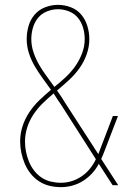

<svg xmlns="http://www.w3.org/2000/svg" viewBox="-20 -763 540 791"><path d="M231 8Q207 8 184 2.5Q161 -3 141 -16Q121 -29 106 -48Q91 -67 82 -88.5Q73 -110 68 -133.5Q63 -157 63 -180Q63 -213 73 -243.5Q83 -274 101 -301Q119 -328 142 -350Q165 -372 190 -393Q173 -417 155.5 -441Q138 -465 123 -490.5Q108 -516 99 -544.5Q90 -573 90 -602Q90 -629 97.5 -655.5Q105 -682 122.5 -702.5Q140 -723 166 -733Q192 -743 219 -743Q246 -743 272 -733Q298 -723 315 -702.5Q332 -682 340 -655.5Q348 -629 348 -602Q348 -570 337 -539Q326 -508 307 -481.5Q288 -455 264 -433Q240 -411 215 -390Q224 -378 232 -365.5Q240 -353 248 -340L385 -128Q387 -133 389 -138Q391 -143 393 -149L445 -285H466L411 -142Q408 -134 404.5 -125.5Q401 -117 397 -108L467 0H444L387 -88Q376 -67 359.5 -49Q343 -31 322.5 -18Q302 -5 278.5 1.5Q255 8 231 8ZM204 -405Q228 -424 250 -444.5Q272 -465 289.5 -489.5Q307 -514 318 -543Q329 -572 329 -602Q329 -625 322.5 -648Q316 -671 301.5 -689Q287 -707 264.5 -716Q242 -725 219 -725Q196 -725 173.5 -716Q151 -707 136.5 -689Q122 -671 115.5 -648Q109 -625 109 -602Q109 -574 118 -547.5Q127 -521 141 -496.5Q155 -472 171.5 -450Q188 -428 204 -405ZM231 -10Q254 -10 276 -17Q298 -24 317 -37Q336 -50 350.5 -68Q365 -86 375 -107L232 -331Q224 -343 216 -354.5Q208 -366 201 -378Q178 -359 156.5 -338Q135 -317 118.5 -292.5Q102 -268 92.5 -239Q83 -210 83 -180Q83 -159 87 -138.5Q91 -118 99 -98Q107 -78 120 -61Q133 -44 150.5 -32Q168 -20 189 -15Q210 -10 231 -10Z"/></svg>

Font: Zed Mono Thin
Style: Regular
Weight: 100
Monospace: yes
Designer: Belleve Invis
Foundry: Belleve Invis
Version: Version 1.0.0; ttfautohint (v1.8.4)